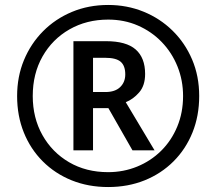

<svg xmlns="http://www.w3.org/2000/svg" viewBox="-20 -744 872 774"><path d="M416 10Q336 10 269 -17Q202 -44 152.5 -93.5Q103 -143 76 -210Q49 -277 49 -357Q49 -435 76.5 -501.5Q104 -568 153.5 -618Q203 -668 270 -696Q337 -724 416 -724Q492 -724 558.5 -697Q625 -670 675.5 -620.5Q726 -571 754.5 -504Q783 -437 783 -357Q783 -277 756 -210Q729 -143 679.5 -93.5Q630 -44 563 -17Q496 10 416 10ZM416 -50Q478 -50 533 -72.5Q588 -95 629.5 -136Q671 -177 694.5 -233.5Q718 -290 718 -357Q718 -420 695.5 -476Q673 -532 632 -574.5Q591 -617 536 -641Q481 -665 416 -665Q329 -665 260 -625.5Q191 -586 151.5 -516.5Q112 -447 112 -357Q112 -269 151 -199.5Q190 -130 258.5 -90Q327 -50 416 -50ZM276 -138V-578H407Q489 -578 527 -544.5Q565 -511 565 -446Q565 -399 541 -371.5Q517 -344 487 -332L603 -138H514L417 -308H355V-138ZM405 -373Q444 -373 464.5 -393Q485 -413 485 -444Q485 -479 466.5 -495Q448 -511 404 -511H355V-373Z"/></svg>

Font: Noto Sans SemiBold
Style: Regular
Weight: 600
Designer: Monotype Design Team
Foundry: Monotype Imaging Inc.
Version: Version 2.007